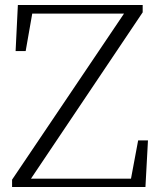

<svg xmlns="http://www.w3.org/2000/svg" viewBox="-20 -743 636 763"><path d="M28 0V-29L485 -707L477 -677V-689H281H84L112 -711L82 -540H42L51 -723H547V-694L91 -15L100 -46V-33H312H524L497 -14L529 -185H568L558 0Z"/></svg>

Font: Noto Serif TC
Style: Regular
Weight: 200
Designer: Ryoko NISHIZUKA 西塚涼子 (kana & ideographs); Frank Grießhammer (Latin, Greek & Cyrillic); Wenlong ZHANG 张文龙 (bopomofo); San
Foundry: Adobe
Version: Version 2.001;hotconv 1.1.0;makeotfexe 2.6.0